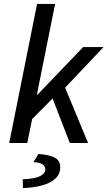

<svg xmlns="http://www.w3.org/2000/svg" viewBox="-20 -729 548 979"><path d="M27 0 169 -709H261L168 -246H171L404 -489H508L312 -282L429 0H336L248 -227L144 -122L119 0ZM97 230 96 185Q156 183 183.5 169.5Q211 156 211 135Q211 119 197 109Q183 99 150 98L176 56Q222 60 246 69Q270 78 278.5 91.5Q287 105 287 124Q287 158 263 181Q239 204 196 216Q153 228 97 230Z"/></svg>

Font: Source Sans 3 Medium
Style: Italic
Weight: 500
Italic angle: -11°
Designer: Paul D. Hunt
Foundry: Adobe
Version: Version 3.052;hotconv 1.1.0;makeotfexe 2.6.0